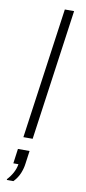

<svg xmlns="http://www.w3.org/2000/svg" viewBox="-105 -758 466 1040"><g transform="rotate(10 128.0 -238.0)"><path d="M62 0 163 -720H214L113 0ZM14 244V239Q32 220 44.5 197Q57 174 61 149H33L44 68H108L98 140Q95 165 84 192.5Q73 220 50 244Z"/></g></svg>

Font: Chivo Medium Thin
Style: Italic
Weight: 250
Italic angle: -8.05°
Version: Version 2.002